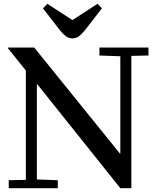

<svg xmlns="http://www.w3.org/2000/svg" viewBox="-20 -990 807 1010"><path d="M23 -740H160L611 -182H613V-694L503 -698V-740H761V-698L671 -696V0H613L176 -547H174V-46L284 -42V0H26V-42L116 -44V-619L22 -736ZM426 -830Q409 -809 394 -798.5Q379 -788 361 -788Q343 -788 328 -798.5Q313 -809 296 -830L206 -946L229 -970L360 -885H362L493 -970L516 -946Z"/></svg>

Font: Minipax
Style: Regular
Weight: 400
Designer: Raphaël Ronot
Foundry: Velvetyne Type Foundry
Version: Version 1.000